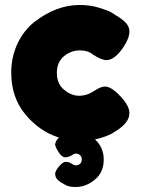

<svg xmlns="http://www.w3.org/2000/svg" viewBox="-20 -558 564 770"><path d="M201 21Q201 30 215 52Q228 73 242 73Q255 73 271 63Q276 58 285 58Q294 58 301 64Q308 70 308 81Q308 93 301 99Q294 105 285 105Q276 105 272 101Q270 100 261 95Q254 91 243 91Q232 91 217 109Q201 128 201 140L202 145Q203 164 243 184Q257 192 284 192Q325 192 361 162Q396 133 396 82Q396 33 361 1Q413 -10 444 -32Q499 -66 499 -104Q499 -128 476 -157Q431 -211 401 -211Q384 -211 357 -193Q329 -174 297 -174Q266 -174 237 -198Q208 -222 208 -266Q208 -309 237 -333Q266 -356 300 -356Q333 -356 353 -339Q387 -317 407 -317Q441 -317 477 -372Q499 -406 499 -432Q499 -457 472 -478Q464 -485 444 -497L427 -508Q414 -516 374 -528Q340 -538 299 -538Q206 -538 118 -470Q77 -438 51 -385Q25 -330 25 -267Q25 -168 81 -100Q138 -31 217 -6Q204 4 201 21Z"/></svg>

Font: FredokaOneMacrons
Style: Regular
Weight: 500
Designer: ""
Foundry: ""
Version: ""